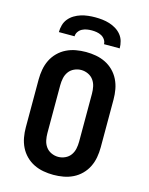

<svg xmlns="http://www.w3.org/2000/svg" viewBox="-139 -1041 878 1134"><g transform="rotate(15 300.0 -473.5)"><path d="M300 8Q269 8 238.5 2.5Q208 -3 180.5 -16.5Q153 -30 131 -52Q109 -74 95.5 -101.5Q82 -129 76.5 -159.5Q71 -190 71 -221V-514Q71 -545 76.5 -575.5Q82 -606 95.5 -633.5Q109 -661 131 -683Q153 -705 180.5 -718.5Q208 -732 238.5 -737.5Q269 -743 300 -743Q331 -743 361.5 -737.5Q392 -732 419.5 -718.5Q447 -705 469 -683Q491 -661 504.5 -633.5Q518 -606 523.5 -575.5Q529 -545 529 -514V-221Q529 -190 523.5 -159.5Q518 -129 504.5 -101.5Q491 -74 469 -52Q447 -30 419.5 -16.5Q392 -3 361.5 2.5Q331 8 300 8ZM300 -102Q322 -102 342.5 -111.5Q363 -121 375.5 -138.5Q388 -156 392.5 -177.5Q397 -199 397 -221V-514Q397 -536 392.5 -557.5Q388 -579 375.5 -596.5Q363 -614 342.5 -623.5Q322 -633 300 -633Q278 -633 257.5 -623.5Q237 -614 224.5 -596.5Q212 -579 207.5 -557.5Q203 -536 203 -514V-221Q203 -199 207.5 -177.5Q212 -156 224.5 -138.5Q237 -121 257.5 -111.5Q278 -102 300 -102ZM114 -815Q114 -837 120 -858.5Q126 -880 140 -897Q154 -914 173 -925.5Q192 -937 213 -943.5Q234 -950 256 -952.5Q278 -955 300 -955Q322 -955 344 -952.5Q366 -950 387 -943.5Q408 -937 427 -925.5Q446 -914 460 -897Q474 -880 480 -858.5Q486 -837 486 -815H390Q390 -830 381 -843Q372 -856 358.5 -863Q345 -870 330 -872.5Q315 -875 300 -875Q285 -875 270 -872.5Q255 -870 241.5 -863Q228 -856 219 -843Q210 -830 210 -815Z"/></g></svg>

Font: Iosevka Aile Extrabold
Style: Regular
Weight: 800
Designer: Belleve Invis
Foundry: Belleve Invis
Version: Version 27.3.5; ttfautohint (v1.8.4)